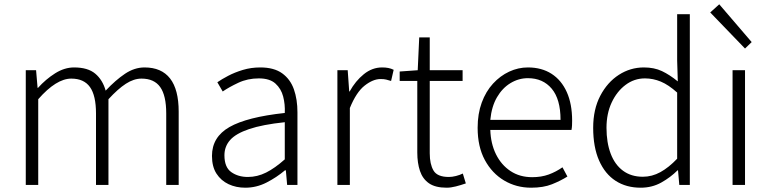

<svg xmlns="http://www.w3.org/2000/svg" viewBox="-20 -861 3588 894"><path d="M100 0V-534H148L155 -452H157Q193 -492 236.5 -519.5Q280 -547 325 -547Q389 -547 423.5 -518Q458 -489 472 -439Q518 -488 562 -517.5Q606 -547 653 -547Q732 -547 772 -495.5Q812 -444 812 -341V0H754V-333Q754 -416 726 -455.5Q698 -495 639 -495Q603 -495 566 -471Q529 -447 485 -399V0H427V-333Q427 -416 399 -455.5Q371 -495 312 -495Q277 -495 238.5 -471Q200 -447 158 -399V0Z M1122 13Q1079 13 1044 -3.5Q1009 -20 988 -52.5Q967 -85 967 -135Q967 -223 1048.5 -269.5Q1130 -316 1306 -335Q1308 -375 1298.5 -411.5Q1289 -448 1262.5 -472Q1236 -496 1185 -496Q1133 -496 1089.5 -475.5Q1046 -455 1017 -435L992 -478Q1012 -492 1042.5 -508Q1073 -524 1111 -535.5Q1149 -547 1192 -547Q1256 -547 1294 -519.5Q1332 -492 1348.5 -445Q1365 -398 1365 -338V0H1317L1311 -68H1307Q1268 -35 1221 -11Q1174 13 1122 13ZM1134 -37Q1178 -37 1219 -57.5Q1260 -78 1306 -119V-292Q1202 -281 1140 -260Q1078 -239 1051.5 -209Q1025 -179 1025 -138Q1025 -82 1057 -59.5Q1089 -37 1134 -37Z M1551 0V-534H1599L1606 -435H1608Q1635 -484 1674 -515.5Q1713 -547 1759 -547Q1775 -547 1788 -544.5Q1801 -542 1813 -536L1801 -484Q1788 -488 1778 -490.5Q1768 -493 1752 -493Q1717 -493 1678 -462.5Q1639 -432 1609 -358V0Z M2060 13Q2007 13 1977.5 -7.5Q1948 -28 1935.5 -65Q1923 -102 1923 -151V-484H1841V-528L1925 -534L1932 -687H1981V-534H2134V-484H1981V-147Q1981 -97 1998.5 -67Q2016 -37 2070 -37Q2085 -37 2103 -41.5Q2121 -46 2135 -53L2149 -7Q2126 1 2102.5 7Q2079 13 2060 13Z M2453 13Q2384 13 2327.5 -20.5Q2271 -54 2237.5 -116Q2204 -178 2204 -266Q2204 -331 2223 -383Q2242 -435 2275.5 -471.5Q2309 -508 2351 -527.5Q2393 -547 2438 -547Q2502 -547 2548 -517.5Q2594 -488 2619 -432.5Q2644 -377 2644 -299Q2644 -288 2643.5 -277.5Q2643 -267 2641 -256H2263Q2265 -192 2289.5 -142.5Q2314 -93 2357 -64.5Q2400 -36 2458 -36Q2501 -36 2535 -48.5Q2569 -61 2599 -82L2622 -39Q2590 -19 2550 -3Q2510 13 2453 13ZM2263 -303H2590Q2590 -399 2549 -448Q2508 -497 2438 -497Q2395 -497 2357 -474Q2319 -451 2294 -408Q2269 -365 2263 -303Z M2963 13Q2896 13 2846.5 -19Q2797 -51 2769.5 -113.5Q2742 -176 2742 -266Q2742 -352 2775 -415Q2808 -478 2861.5 -512.5Q2915 -547 2978 -547Q3026 -547 3062 -530Q3098 -513 3136 -482L3133 -579V-795H3192V0H3143L3137 -68H3135Q3102 -35 3059 -11Q3016 13 2963 13ZM2973 -38Q3016 -38 3055 -59.5Q3094 -81 3133 -122V-430Q3093 -466 3057 -481Q3021 -496 2983 -496Q2933 -496 2892.5 -465.5Q2852 -435 2828 -383.5Q2804 -332 2804 -266Q2804 -197 2823.5 -145.5Q2843 -94 2881 -66Q2919 -38 2973 -38Z M3391 0V-534H3449V0ZM3449 -635 3287 -803 3329 -841 3480 -665Z"/></svg>

Font: Noto Sans KR Thin Light
Style: Regular
Weight: 300
Version: Version 2.004-H2;hotconv 1.0.118;makeotfexe 2.5.65603